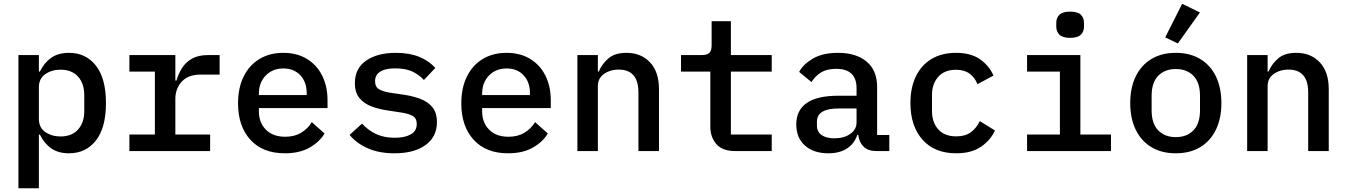

<svg xmlns="http://www.w3.org/2000/svg" viewBox="-20 -812 7240 1032"><path d="M79 200V-516H189V-427.5H194.5Q217 -474.5 255 -501.2Q293 -528 351 -528Q441.5 -528 495.5 -459.2Q549.5 -390.5 549.5 -258Q549.5 -125.5 495.5 -56.8Q441.5 12 351 12Q293 12 255 -14.8Q217 -41.5 194.5 -88.5H189V200ZM305 -78.5Q366 -78.5 399.5 -115.8Q433 -153 433 -216V-300Q433 -363 399.5 -400.2Q366 -437.5 305 -437.5Q258.5 -437.5 223.8 -413.8Q189 -390 189 -343.5V-172.5Q189 -126 223.8 -102.2Q258.5 -78.5 305 -78.5Z M675.5 0V-89H812.5V-427H675.5V-516H922.5V-379H928.5Q938.5 -414.5 958.2 -446Q978 -477.5 1012 -496.8Q1046 -516 1098.5 -516H1160.5V-411H1057.5Q991 -411 956.8 -373Q922.5 -335 922.5 -281V-89H1109.5V0Z M1511 12Q1392 12 1325.8 -60.8Q1259.5 -133.5 1259.5 -256.5Q1259.5 -340 1289.8 -401Q1320 -462 1374.8 -495Q1429.5 -528 1502.5 -528Q1575.5 -528 1629 -495.8Q1682.5 -463.5 1711.5 -405.8Q1740.5 -348 1740.5 -271.5V-231H1371.5V-213.5Q1371.5 -153.5 1409 -115.2Q1446.5 -77 1513.5 -77Q1562.5 -77 1598.2 -98.2Q1634 -119.5 1656 -155.5L1724.5 -94.5Q1698 -49.5 1644.2 -18.8Q1590.5 12 1511 12ZM1503 -444Q1445 -444 1408.2 -406Q1371.5 -368 1371.5 -308.5V-301H1628.5V-311Q1628.5 -371 1594.2 -407.5Q1560 -444 1503 -444Z M2100.5 12Q2017.5 12 1956.5 -15Q1895.5 -42 1859 -87L1926 -147.5Q1959.5 -111 2002.2 -91.2Q2045 -71.5 2102 -71.5Q2155 -71.5 2187.5 -89.5Q2220 -107.5 2220 -145.5Q2220 -177.5 2197 -189.5Q2174 -201.5 2141 -206.5L2059 -219Q2018.5 -225 1979 -239.2Q1939.5 -253.5 1913.5 -283Q1887.5 -312.5 1887.5 -365.5Q1887.5 -444.5 1948 -486.2Q2008.5 -528 2108 -528Q2180.5 -528 2233 -506.5Q2285.5 -485 2320 -447L2258.5 -382Q2238.5 -405.5 2201.5 -425Q2164.5 -444.5 2104 -444.5Q2051.5 -444.5 2023.8 -427Q1996 -409.5 1996 -376Q1996 -343.5 2019.2 -331.2Q2042.5 -319 2075 -314L2156.5 -302Q2197.5 -295.5 2237 -281.5Q2276.5 -267.5 2302.5 -237.8Q2328.5 -208 2328.5 -155Q2328.5 -77 2267.5 -32.5Q2206.5 12 2100.5 12Z M2711 12Q2592 12 2525.8 -60.8Q2459.5 -133.5 2459.5 -256.5Q2459.5 -340 2489.8 -401Q2520 -462 2574.8 -495Q2629.5 -528 2702.5 -528Q2775.5 -528 2829 -495.8Q2882.5 -463.5 2911.5 -405.8Q2940.5 -348 2940.5 -271.5V-231H2571.5V-213.5Q2571.5 -153.5 2609 -115.2Q2646.5 -77 2713.5 -77Q2762.5 -77 2798.2 -98.2Q2834 -119.5 2856 -155.5L2924.5 -94.5Q2898 -49.5 2844.2 -18.8Q2790.5 12 2711 12ZM2703 -444Q2645 -444 2608.2 -406Q2571.5 -368 2571.5 -308.5V-301H2828.5V-311Q2828.5 -371 2794.2 -407.5Q2760 -444 2703 -444Z M3193.5 0H3083.5V-516H3193.5V-427.5H3198.5Q3215.5 -468 3250 -498Q3284.5 -528 3347.5 -528Q3425.5 -528 3473.8 -477Q3522 -426 3522 -332.5V0H3411.5V-315.5Q3411.5 -438 3305 -438Q3277 -438 3251.5 -428.2Q3226 -418.5 3209.8 -399Q3193.5 -379.5 3193.5 -349.5Z M4128 0H3931.5Q3863.5 0 3830.8 -37Q3798 -74 3798 -132V-427H3640.5V-516H3752Q3780.5 -516 3792.8 -527.8Q3805 -539.5 3805 -569V-698H3908.5V-516H4128V-427H3908.5V-89H4128Z M4760 0H4691.5Q4645.5 0 4621.5 -24Q4597.5 -48 4593 -87H4588Q4572.5 -40 4532.8 -14Q4493 12 4432 12Q4353.5 12 4306.8 -29.5Q4260 -71 4260 -143.5Q4260 -219 4315.8 -258.2Q4371.5 -297.5 4486 -297.5H4584V-337.5Q4584 -442 4474 -442Q4424.5 -442 4393.2 -422.8Q4362 -403.5 4341.5 -371L4275.5 -425.5Q4297.5 -467 4350 -497.5Q4402.5 -528 4484.5 -528Q4582 -528 4638.2 -480.8Q4694.5 -433.5 4694.5 -344.5V-86.5H4760ZM4464.5 -68.5Q4516 -68.5 4550 -92.2Q4584 -116 4584 -154V-229H4488Q4371 -229 4371 -158.5V-138Q4371 -103.5 4396.2 -86Q4421.5 -68.5 4464.5 -68.5Z M5119.5 12Q5003.5 12 4938.5 -61.2Q4873.5 -134.5 4873.5 -258Q4873.5 -340.5 4902.8 -401.2Q4932 -462 4987 -495Q5042 -528 5118.5 -528Q5197.5 -528 5246.8 -494Q5296 -460 5320 -406L5234 -359.5Q5220 -395 5191.8 -416Q5163.5 -437 5118.5 -437Q5057 -437 5023.2 -399.2Q4989.5 -361.5 4989.5 -301V-215Q4989.5 -154.5 5023 -116.8Q5056.5 -79 5120.5 -79Q5168 -79 5198.2 -101.2Q5228.5 -123.5 5246.5 -161L5328 -110.5Q5303 -57 5251.8 -22.5Q5200.5 12 5119.5 12Z M5732 -608.5Q5691 -608.5 5674.2 -625.8Q5657.5 -643 5657.5 -668V-690Q5657.5 -715.5 5674.2 -732.5Q5691 -749.5 5732 -749.5Q5773 -749.5 5789.8 -732.5Q5806.5 -715.5 5806.5 -690V-668Q5806.5 -643 5789.8 -625.8Q5773 -608.5 5732 -608.5ZM5500.5 0V-89H5677V-427H5500.5V-516H5787V-89H5951.5V0Z M6300 12Q6224 12 6169 -21Q6114 -54 6084.5 -114.8Q6055 -175.5 6055 -258Q6055 -340.5 6084.5 -401.2Q6114 -462 6169 -495Q6224 -528 6300 -528Q6376 -528 6431 -495Q6486 -462 6515.5 -401.2Q6545 -340.5 6545 -258Q6545 -175.5 6515.5 -114.8Q6486 -54 6431 -21Q6376 12 6300 12ZM6300 -75Q6359 -75 6394.5 -111.2Q6430 -147.5 6430 -219V-297Q6430 -368.5 6394.5 -404.8Q6359 -441 6300 -441Q6241 -441 6205.5 -404.8Q6170 -368.5 6170 -297V-219Q6170 -147.5 6205.5 -111.2Q6241 -75 6300 -75ZM6429.5 -745 6311 -578.5 6243 -611 6334 -791.5Z M6793.5 0H6683.5V-516H6793.5V-427.5H6798.5Q6815.5 -468 6850 -498Q6884.5 -528 6947.5 -528Q7025.5 -528 7073.8 -477Q7122 -426 7122 -332.5V0H7011.5V-315.5Q7011.5 -438 6905 -438Q6877 -438 6851.5 -428.2Q6826 -418.5 6809.8 -399Q6793.5 -379.5 6793.5 -349.5Z"/></svg>

Font: Lilex Medium
Style: Regular
Weight: 500
Designer: Mike Abbink, Paul van der Laan, Pieter van Rosmalen, Mikhael Khrustik
Foundry: Mikhael Khrustik
Version: Version 1.100